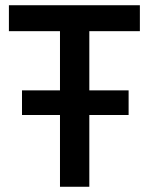

<svg xmlns="http://www.w3.org/2000/svg" viewBox="-20 -713 569 733"><path d="M209 -594V-368H64V-274H209V0H321V-274H471V-368H321V-594H514V-693H14V-594Z"/></svg>

Font: RazerF5 SemiBold
Style: Regular
Weight: 600
Foundry: Razer Inc.
Version: Version 2